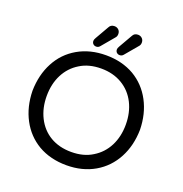

<svg xmlns="http://www.w3.org/2000/svg" viewBox="-153 -1009 1099 1154"><g transform="rotate(20 396.5 -431.5)"><path d="M293.9 -748Q293.9 -755.9 300.8 -767.6L350.6 -854.5Q360.4 -874 383.8 -874Q399.4 -874 410.2 -863.8Q420.9 -853.5 420.9 -836.9Q420.9 -821.3 411.1 -811.5L343.8 -731.4Q335 -720.7 321.3 -720.7Q309.6 -720.7 301.8 -728Q293.9 -735.4 293.9 -748ZM444.3 -748Q444.3 -755.9 451.2 -767.6L501 -854.5Q510.7 -874 534.2 -874Q549.8 -874 560.5 -863.8Q571.3 -853.5 571.3 -836.9Q571.3 -821.3 561.5 -811.5L494.1 -731.4Q485.4 -720.7 471.7 -720.7Q460 -720.7 452.1 -728Q444.3 -735.4 444.3 -748ZM215.8 -34.2Q139.6 -79.1 97.2 -158.7Q54.7 -238.3 52.7 -340.8Q54.7 -443.4 96.7 -522.5Q138.7 -602.5 216.8 -647.5Q294.9 -692.4 396.5 -692.4Q499 -692.4 577.1 -647.5Q653.3 -602.5 695.8 -522.5Q738.3 -442.4 740.2 -340.8Q738.3 -239.3 696.3 -160.2Q653.3 -79.1 575.7 -34.2Q498 10.7 396.5 10.7Q293.9 10.7 215.8 -34.2ZM531.2 -109.4Q587.9 -143.6 618.7 -203.6Q649.4 -263.7 649.4 -340.8Q649.4 -417 619.1 -477.5Q587.9 -539.1 530.3 -573.2Q472.7 -607.4 396.5 -607.4Q317.4 -607.4 261.7 -572.3Q205.1 -538.1 174.3 -478Q143.6 -418 143.6 -340.8Q143.6 -264.6 173.8 -204.1Q205.1 -141.6 262.2 -107.9Q319.3 -74.2 396.5 -74.2Q475.6 -74.2 531.2 -109.4Z"/></g></svg>

Font: jf-openhuninn-1.1
Style: Regular
Weight: 400
Designer: [Kosugi Maru]
      Designed by Motoya company      

      [Varela Round]
      Joe Prince(Latin component); Avraham Co
Foundry: justfont CO.,LTD.
Version: 1.1